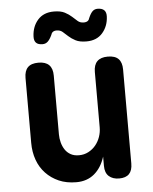

<svg xmlns="http://www.w3.org/2000/svg" viewBox="-55 -837 711 894"><g transform="rotate(-5 300.0 -390.5)"><path d="M396 -235V-494Q396 -527 412.5 -543.5Q429 -560 462 -560Q496 -560 512 -543.5Q528 -527 528 -494V-55Q528 -22 512.5 -6Q497 10 466 10Q436 10 418 -6Q400 -22 400 -55V-98Q384 -47 350 -18.5Q316 10 266 10Q220 10 184.5 -5.5Q149 -21 123.5 -48Q98 -75 85 -111.5Q72 -148 72 -191V-494Q72 -527 88 -543.5Q104 -560 138 -560Q171 -560 187.5 -543.5Q204 -527 204 -494V-219Q204 -200 209 -181Q214 -162 224 -147Q234 -132 250 -123Q266 -114 289 -114Q313 -114 333 -124.5Q353 -135 367 -152Q381 -169 388.5 -190.5Q396 -212 396 -235ZM209 -683Q199 -662 189 -653Q179 -644 165 -644Q144 -644 134.5 -654Q125 -664 126 -684Q128 -730 155 -760.5Q182 -791 230 -791Q262 -791 281 -781Q300 -771 313 -759Q326 -747 337 -737.5Q348 -728 365 -728Q371 -728 376 -729.5Q381 -731 384 -733.5Q387 -736 389 -739.5Q391 -743 392 -747Q401 -768 410.5 -777Q420 -786 434 -786Q455 -786 465 -776Q475 -766 474 -746Q472 -701 445 -670Q418 -639 370 -639Q338 -639 319 -649Q300 -659 287 -671Q274 -683 263 -692.5Q252 -702 235 -702Q229 -702 224.5 -700.5Q220 -699 217 -696.5Q214 -694 212 -690.5Q210 -687 209 -683Z"/></g></svg>

Font: Maple Mono NL
Style: Bold
Weight: 700
Monospace: yes
Designer: subframe7536
Version: Version 7.000